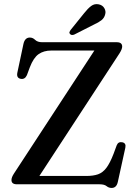

<svg xmlns="http://www.w3.org/2000/svg" viewBox="-20 -908 678 946"><path d="M569 -645.5 174 -41H404.5Q439.5 -41 463 -49.2Q486.5 -57.5 504.2 -81Q522 -104.5 539.5 -150L555 -192Q562.5 -211 582.5 -207Q602.5 -203 597.5 -180L560.5 -11.5Q554 18 530 18Q516 18 505 9Q494 0 470 0H63.5Q36.5 0 36.5 -21Q36.5 -34 48.5 -52.5L445 -659H233Q195.5 -659 170.2 -641.2Q145 -623.5 127 -576.5L112.5 -537.5Q102.5 -516 82.5 -519.5Q60 -523.5 65.5 -550L95.5 -691.5Q102.5 -723 127 -723Q141.5 -723 153.2 -711.5Q165 -700 187.5 -700H555Q582 -700 582 -678.5Q582 -666 569 -645.5ZM394.5 -843Q412.5 -866 429.2 -878.5Q446 -891 467 -886.5Q485.5 -882.5 494 -867.8Q502.5 -853 498.5 -838.5Q494.5 -820 480 -808.5Q465.5 -797 443 -787L346.5 -738Q332.5 -732 325 -740.5Q320.5 -745 322.5 -750.2Q324.5 -755.5 328 -760.5Z"/></svg>

Font: Fraunces 9pt
Style: Regular
Weight: 400
Version: Version 1.000;[b76b70a41]